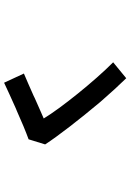

<svg xmlns="http://www.w3.org/2000/svg" viewBox="131 -821 638 940"><g transform="rotate(90 450.0 -351.0)"><path d="M662 -172 687 -253C647 -315 564 -422 480 -522L473 -530C435 -574 397 -615 363 -650L285 -586C376 -496 511 -328 560 -246C536 -236 499 -219 460 -202L450 -197C409 -179 367 -160 340 -149L385 -52C415 -66 462 -88 512 -110L522 -114C573 -137 626 -159 662 -172Z"/></g></svg>

Font: Glow Sans SC Condensed Medium
Style: Regular
Weight: 600
Width: 3
Designer: Ryoko NISHIZUKA (kana, bopomofo & ideographs); Paul D. Hunt (Latin, Greek & Cyrillic); Sandoll Communications, Soo-young
Version: Version 0.93